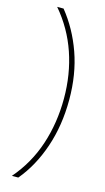

<svg xmlns="http://www.w3.org/2000/svg" viewBox="-133 -757 521 957"><g transform="rotate(15 127.5 -278.0)"><path d="M214 -282Q214 -149 175.5 -36Q137 77 69 158H36Q113 69 150 -43Q187 -155 187 -281Q187 -406 149.5 -515.5Q112 -625 36 -714H69Q137 -630 175.5 -521.5Q214 -413 214 -282Z"/></g></svg>

Font: Noto Sans Thai Looped UI Narrow Thin
Style: Regular
Weight: 100
Width: 4
Designer: Cadson Demak Team
Foundry: Cadson Demak Co., Ltd.
Version: Version 1.000; ttfautohint (v1.8.4.7-5d5b)